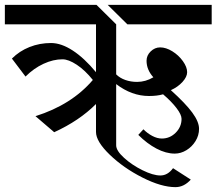

<svg xmlns="http://www.w3.org/2000/svg" viewBox="-34 -709 891 790"><path d="M444 -609V-403Q459 -388 481.5 -380Q504 -372 530 -372Q565 -372 597 -391Q569 -422 569 -459Q569 -481 586 -497.5Q603 -514 625 -514Q649 -514 675 -498Q701 -482 718.5 -457.5Q736 -433 736 -412Q736 -393 717 -372Q698 -351 669 -338Q729 -284 757 -246Q785 -208 785 -179Q785 -152 770.5 -128.5Q756 -105 733 -91Q710 -77 685 -77Q649 -77 610 -97.5Q571 -118 535 -154L556 -177Q573 -160 593 -149.5Q613 -139 632 -139Q665 -139 689 -163Q713 -187 713 -220Q713 -237 692.5 -264Q672 -291 637 -321Q613 -314 579 -314Q508 -314 444 -363V-111Q444 -89 476.5 -59.5Q509 -30 552.5 -8.5Q596 13 626 13Q656 13 678 -17L751 30Q723 61 688 61Q630 61 552 21.5Q474 -18 417.5 -72.5Q361 -127 361 -166V-281Q292 -212 189 -165L112 -231Q261 -278 348 -380Q316 -420 282 -442.5Q248 -465 223 -465Q185 -465 145 -446.5Q105 -428 71 -394L15 -468Q46 -499 87.5 -515.5Q129 -532 176 -532Q218 -532 265.5 -501Q313 -470 361 -412V-609H-14V-689H363ZM837 -609H490L409 -689H837Z"/></svg>

Font: Amita
Style: Regular
Weight: 400
Designer: Eduardo Rodriguez Tunni, Modular Infotech, Brian J. Bonislawsky
Foundry: Eduardo Rodriguez Tunni, Modular Infotech, Brian J. Bonislawsky
Version: Version 1.004